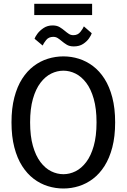

<svg xmlns="http://www.w3.org/2000/svg" viewBox="-20 -1012 690 1042"><path d="M324.1 11Q281 11 239.8 -1.8Q198.5 -14.6 162.9 -41.6Q127.2 -68.7 100.1 -111.1Q73.1 -153.5 57.8 -212.3Q42.4 -271.1 42.4 -348Q42.4 -424.4 57.8 -483.2Q73.1 -542 100.1 -584.3Q127.2 -626.6 162.9 -653.5Q198.5 -680.4 239.8 -693.2Q281 -706 324.1 -706Q367.1 -706 407.9 -693.2Q448.8 -680.4 484.5 -653.5Q520.3 -626.6 547.2 -584.3Q574.2 -542 589.5 -483.2Q604.9 -424.4 604.9 -348Q604.9 -271.1 589.5 -212.3Q574.2 -153.5 547.2 -111.1Q520.3 -68.7 484.5 -41.6Q448.8 -14.6 407.9 -1.8Q367.1 11 324.1 11ZM324.1 -66.6Q358 -66.6 390.1 -82.5Q422.1 -98.5 447.9 -132.4Q473.6 -166.4 488.7 -219.8Q503.9 -273.1 503.9 -348Q503.9 -422.4 488.7 -475.6Q473.6 -528.9 447.9 -562.7Q422.1 -596.5 390.1 -612.5Q358 -628.4 324.1 -628.4Q290 -628.4 257.7 -612.5Q225.4 -596.5 199.7 -562.7Q173.9 -528.9 158.7 -475.6Q143.4 -422.4 143.4 -348Q143.4 -273.1 158.7 -219.8Q173.9 -166.4 199.7 -132.4Q225.4 -98.5 257.7 -82.5Q290 -66.6 324.1 -66.6ZM380.4 -760.1Q357 -760.1 341.9 -769.6Q326.7 -779 314.5 -789.4Q303.9 -798.4 293.4 -805.2Q282.8 -812 269 -812Q244.1 -812 230.4 -794.6Q216.6 -777.2 211.5 -764.9L167.5 -801.7Q170.5 -811.7 183 -828.9Q195.6 -846 216.6 -860Q237.6 -874 265.6 -874Q288.5 -874 303.9 -864.7Q319.2 -855.4 331.6 -844.7Q342.8 -835.2 353.5 -828.2Q364.1 -821.1 378.4 -821.1Q402.4 -821.1 416.4 -839Q430.4 -856.8 435.2 -868.9L477.9 -831.6Q475 -821.2 463.4 -804.3Q451.9 -787.4 431.4 -773.8Q410.9 -760.1 380.4 -760.1ZM165.9 -930.2V-991.5H479.9V-930.2Z"/></svg>

Font: Trispace Thin
Style: Regular
Weight: 100
Designer: Tyler Finck
Foundry: Etcetera Type Company
Version: Version 1.210